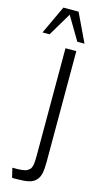

<svg xmlns="http://www.w3.org/2000/svg" viewBox="-237 -812 592 1145"><g transform="rotate(15 59.0 -240.0)"><path d="M-80.1 -594.7 2 -770H95.7L179.2 -594.7H134.8L49.3 -738.8L-36.6 -594.7ZM-30.8 290 -44.9 231H-16.1Q-0.5 231 11.5 229.5Q23.4 228 33 225.8Q42.5 223.6 49.3 218.5Q56.2 213.4 60.8 209.5Q65.4 205.6 68.6 196.3Q71.8 187 73.2 181.2Q74.7 175.3 75.4 162.1Q76.2 148.9 76.4 140.9Q76.7 132.8 76.7 115.7V-539.1H143.6V144.5Q143.6 189.9 137.7 216.6Q131.8 243.2 115 260.5Q98.1 277.8 71 283.9Q43.9 290 -2.4 290Z"/></g></svg>

Font: Oxygen Light
Style: Regular
Weight: 300
Designer: vernon adams
Foundry: Vernon Adams
Version: Version Release 0.2.3 webfont; ttfautohint (v0.93.3-1d66) -l